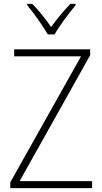

<svg xmlns="http://www.w3.org/2000/svg" viewBox="-20 -968 527 988"><path d="M226 -791H261C285 -834 334 -900 369 -941V-948H342C306 -911 272 -869 243 -829C216 -869 179 -915 146 -948H120V-941C152 -903 201 -835 226 -791ZM454 0V-36H81L444 -684V-714H53V-678H397L33 -30V0Z"/></svg>

Font: Noto Sans Lao SemiCondensed ExtraLight
Style: Regular
Weight: 200
Width: 4
Designer: Monotype Design Team
Foundry: Monotype Imaging Inc.
Version: Version 2.003